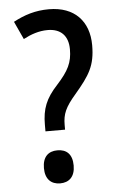

<svg xmlns="http://www.w3.org/2000/svg" viewBox="-53 -761 490 810"><g transform="rotate(-5 192.0 -356.0)"><path d="M185 -724C127 -724 81 -709 34 -684L69 -608C101 -625 135 -637 172 -637C227 -637 259 -606 259 -548C259 -492 242 -458 192 -403C143 -350 126 -307 126 -240V-212H209V-232C209 -278 221 -306 266 -358C328 -431 354 -470 354 -557C354 -658 294 -724 185 -724ZM169 12C206 12 232 -10 232 -58C232 -107 207 -128 169 -128C130 -128 106 -105 106 -58C106 -11 131 12 169 12Z"/></g></svg>

Font: Noto Sans Tamil Condensed Medium
Style: Regular
Weight: 500
Width: 3
Designer: Jelle Bosma - Monotype Design Team
Foundry: Monotype Imaging Inc.
Version: Version 2.004